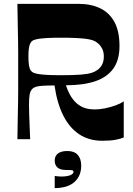

<svg xmlns="http://www.w3.org/2000/svg" viewBox="-20 -720 686 993"><path d="M70 0Q71 -72 72 -118Q73 -164 73.5 -194.5Q74 -225 74 -247.5Q74 -270 74 -293.5Q74 -317 74 -350Q74 -383 74 -406.5Q74 -430 74 -452.5Q74 -475 73.5 -505.5Q73 -536 72 -582Q71 -628 70 -700H387Q450 -700 497.5 -677.5Q545 -655 571.5 -607Q598 -559 598 -482Q598 -409 565.5 -364.5Q533 -320 471.5 -299.5Q410 -279 321 -279Q333 -243 348.5 -219Q364 -195 383 -180.5Q402 -166 423.5 -160Q445 -154 469 -154Q496 -154 524.5 -160Q553 -166 578 -175Q603 -184 620 -196V-9Q604 -2 577.5 3Q551 8 508 8Q441 8 390.5 -25Q340 -58 307.5 -122Q275 -186 262 -278Q225 -278 201.5 -276.5Q178 -275 165.5 -271Q153 -267 146 -259Q136 -248 133 -229.5Q130 -211 130 -177Q130 -159 131 -127Q132 -95 133.5 -60.5Q135 -26 136 0ZM295 -331Q360 -331 397 -334Q434 -337 453 -343Q470 -348 484.5 -358.5Q499 -369 508 -386Q517 -403 517 -428Q517 -452 508 -469Q499 -486 485.5 -497Q472 -508 455 -513Q442 -517 422 -519.5Q402 -522 371.5 -523.5Q341 -525 295 -525Q254 -525 226.5 -523.5Q199 -522 182.5 -519.5Q166 -517 155 -513Q145 -509 139 -500Q133 -491 130 -474.5Q127 -458 127 -428Q127 -398 130 -381Q133 -364 139 -355.5Q145 -347 155 -343Q166 -339 182.5 -336.5Q199 -334 226.5 -332.5Q254 -331 295 -331ZM263 253V190Q269 191 278.5 192Q288 193 297 193Q327 193 343.5 186Q360 179 360 169Q360 162 352.5 160.5Q345 159 320 159Q292 159 277.5 146.5Q263 134 263 110Q263 87 279.5 74Q296 61 329 61Q364 61 382 81Q400 101 400 137Q400 189 366 220.5Q332 252 263 253Z"/></svg>

Font: Ojuju ExtraLight
Style: Bold
Weight: 700
Version: Version 1.000